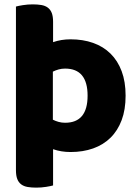

<svg xmlns="http://www.w3.org/2000/svg" viewBox="-20 -681 630 879"><path d="M222 -133Q234 -127 248 -123Q262 -119 278 -119Q381 -119 381 -243Q381 -367 278 -367Q262 -367 248 -363Q234 -359 222 -353ZM223 -488Q260 -501 303 -501Q360 -501 406.5 -484.5Q453 -468 486 -435.5Q519 -403 537 -355Q555 -307 555 -243Q555 -179 537 -131Q519 -83 486 -50.5Q453 -18 406.5 -1.5Q360 15 303 15Q260 15 223 2V168Q213 171 191 174.5Q169 178 146 178Q124 178 106.5 175Q89 172 77 163Q65 154 59 138.5Q53 123 53 98V-651Q63 -654 85 -657.5Q107 -661 130 -661Q152 -661 169.5 -658Q187 -655 199 -646Q211 -637 217 -621.5Q223 -606 223 -581Z"/></svg>

Font: Baloo Da
Style: Regular
Weight: 400
Designer: Noopur Datye and Ek Type
Foundry: Ek Type
Version: Version 1.443;PS 1.000;hotconv 16.6.51;makeotf.lib2.5.65220;